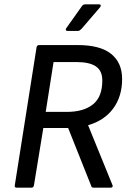

<svg xmlns="http://www.w3.org/2000/svg" viewBox="-20 -862 604 882"><path d="M56 0Q46 0 48 -11L148 -645Q150 -655 160 -655H337Q440 -655 490.5 -614.5Q541 -574 541 -499Q541 -419 500 -363.5Q459 -308 385 -287V-286L497 -11Q499 -7 496.5 -3.5Q494 0 489 0H410Q400 0 399 -8L293 -274H179L136 -11Q134 0 125 0ZM190 -348H287Q364 -348 407 -382.5Q450 -417 450 -492Q450 -537 420.5 -557Q391 -577 330 -577H226ZM289 -720Q284 -720 282.5 -724Q281 -728 284 -732L355 -832Q361 -842 371 -842H435Q441 -842 442.5 -838.5Q444 -835 440 -829L355 -730Q351 -726 347 -723Q343 -720 338 -720Z"/></svg>

Font: Sofia Sans Semi Condensed Medium
Style: Italic
Weight: 500
Italic angle: -9°
Version: Version 4.100